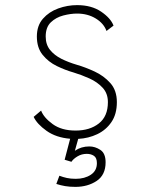

<svg xmlns="http://www.w3.org/2000/svg" viewBox="-20 -532 590 750"><path d="M274.5 198Q252 198 234.5 195Q217 192 200 186.5L212 154.5Q226.5 160 241.2 163.2Q256 166.5 276 166.5Q310.5 166.5 334.5 150.8Q358.5 135 358.5 105.5Q358.5 84.5 347 76.8Q335.5 69 319 69Q299 69 282.8 78.8Q266.5 88.5 259 100L232.5 92L254 10Q199 5.5 161.8 -21Q124.5 -47.5 111.5 -75.5L140.5 -100Q151 -72.5 185.8 -47.2Q220.5 -22 275 -22Q331 -22 366.2 -49.8Q401.5 -77.5 401.5 -133Q401.5 -167 381 -189.2Q360.5 -211.5 329.5 -225.5Q298.5 -239.5 267 -249Q235 -258 202 -274Q169 -290 146.5 -317.8Q124 -345.5 124 -389.5Q124 -432 147.8 -459Q171.5 -486 207.5 -499Q243.5 -512 281 -512Q337.5 -512 375 -486.5Q412.5 -461 423.5 -432L396 -411Q385.5 -440.5 354 -459.8Q322.5 -479 281 -479Q256 -479 227.2 -471.5Q198.5 -464 178.5 -444.8Q158.5 -425.5 158.5 -389.5Q158.5 -358 175.5 -337Q192.5 -316 220 -302.2Q247.5 -288.5 280 -279Q313 -269.5 349.2 -252.8Q385.5 -236 411 -207.5Q436.5 -179 436.5 -133Q436.5 -86 415.2 -55Q394 -24 359.8 -7.8Q325.5 8.5 285.5 10.5L272.5 57Q297 40 329 40Q351.5 40 372 53.5Q392.5 67 392.5 102Q392.5 151.5 357.5 174.8Q322.5 198 274.5 198Z"/></svg>

Font: Trispace SemiCondensed Thin
Style: Regular
Weight: 100
Width: 4
Designer: Tyler Finck
Foundry: Etcetera Type Company
Version: Version 1.210; ttfautohint (v1.8.3)